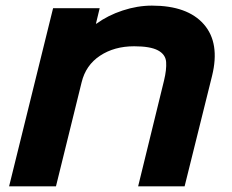

<svg xmlns="http://www.w3.org/2000/svg" viewBox="-20 -660 820 680"><path d="M731 -391.1 633.8 0H469.2L561 -375Q570.3 -413.6 568.4 -440.4Q566.4 -467.3 539.3 -481.7Q512.2 -496.1 455.1 -496.1Q384.8 -496.1 334.2 -462.6Q283.7 -429.2 269 -368.2L178.2 0H12.2L168 -630.9H333L319.8 -576.2H321.8Q361.8 -605.5 414.3 -622.8Q466.8 -640.1 518.1 -640.1Q644 -640.1 701.9 -574Q759.8 -507.8 731 -391.1Z"/></svg>

Font: Sinkin Sans 700 Bold Italic
Style: Bold Italic
Weight: 700
Italic angle: -112°
Designer: Keith Bates
Foundry: K-Type
Version: Sinkin Sans (version 1.0)  by Keith Bates   •   © 2014   www